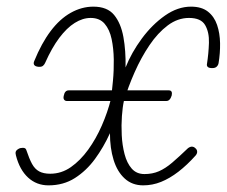

<svg xmlns="http://www.w3.org/2000/svg" viewBox="-20 -539 683 578"><path d="M181 -235Q176 -235 173 -239Q170 -243 172 -251Q175 -267 187 -267H488Q500 -267 497 -252Q492 -235 481 -235ZM126 19Q90 19 64.5 -4.5Q39 -28 28 -71Q26 -78 27.5 -82.5Q29 -87 36 -91Q41 -94 49 -94Q57 -94 59 -88Q68 -61 76.5 -45.5Q85 -30 98 -23Q111 -16 131 -16Q165 -16 193.5 -36Q222 -56 245.5 -88.5Q269 -121 286.5 -161Q304 -201 314 -241Q317 -264 320 -295.5Q323 -327 322.5 -360Q322 -393 316 -421.5Q310 -450 295 -467.5Q280 -485 253 -485Q229 -485 205 -470Q181 -455 158.5 -425Q136 -395 116 -350Q114 -345 109.5 -341Q105 -337 95 -338Q86 -339 83 -343.5Q80 -348 83 -355Q105 -409 132.5 -445.5Q160 -482 193 -500.5Q226 -519 261 -519Q303 -519 323.5 -494Q344 -469 351.5 -427.5Q359 -386 358 -336Q376 -381 407 -423Q438 -465 476.5 -492Q515 -519 555 -519Q587 -519 606 -504Q625 -489 633.5 -464Q642 -439 642.5 -409Q643 -379 638 -349Q637 -343 632.5 -338.5Q628 -334 619 -334Q609 -334 605.5 -337.5Q602 -341 603 -346Q608 -378 609 -410Q610 -442 597.5 -463.5Q585 -485 549 -485Q515 -485 485 -462.5Q455 -440 430 -403Q405 -366 385.5 -322Q366 -278 353 -235Q349 -217 347 -189.5Q345 -162 346.5 -132Q348 -102 355 -75Q362 -48 376.5 -31.5Q391 -15 415 -15Q439 -15 458.5 -23.5Q478 -32 498.5 -49.5Q519 -67 546 -93Q553 -98 558.5 -97.5Q564 -97 568 -93Q573 -89 573.5 -83Q574 -77 569 -71Q543 -42 517 -22Q491 -2 465 8.5Q439 19 411 19Q378 19 355.5 -1.5Q333 -22 322 -57.5Q311 -93 311 -138Q292 -96 266 -60.5Q240 -25 205.5 -3Q171 19 126 19Z"/></svg>

Font: Playwrite RO Thin
Style: Regular
Weight: 250
Version: Version 1.002